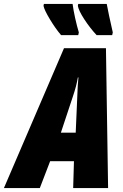

<svg xmlns="http://www.w3.org/2000/svg" viewBox="-78 -964 632 984"><path d="M250 -717H465L476 0H297L301 -138H179L126 0H-58ZM310 -284 318 -468Q320 -529 324 -567H321Q314 -524 296 -471L234 -284ZM145 -934 147 -944H294Q298 -913 307 -872Q316 -831 326 -798L323 -784H235Q206 -818 177.5 -865.5Q149 -913 145 -934ZM321 -934 323 -944H469Q477 -899 500 -798L497 -784H417Q382 -822 353.5 -866Q325 -910 321 -934Z"/></svg>

Font: Noto Sans UI CondBlack
Style: Italic
Weight: 900
Width: 3
Italic angle: -12°
Designer: Monotype Design Team
Foundry: Monotype Imaging Inc.
Version: Version 1.001